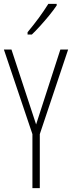

<svg xmlns="http://www.w3.org/2000/svg" viewBox="-20 -969 371 989"><path d="M166 -328 291 -714H331L185 -278V0H147V-278L0 -714H39ZM272 -941Q256 -917 233.5 -889.5Q211 -862 187 -835.5Q163 -809 144 -791H122V-803Q155 -843 180 -877Q205 -911 229 -949H272Z"/></svg>

Font: Noto Sans Lao ExtraCondensed ExtraLight
Style: Regular
Weight: 200
Width: 2
Designer: Monotype Design Team
Foundry: Monotype Imaging Inc.
Version: Version 2.003; ttfautohint (v1.8.4.7-5d5b)